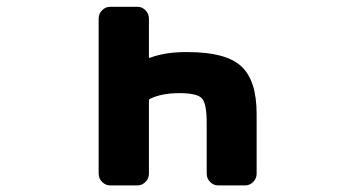

<svg xmlns="http://www.w3.org/2000/svg" viewBox="-20 -569 1040 571"><path d="M628.9 -17.6Q615.2 -17.6 605 -27.8Q594.7 -38.1 594.7 -52.7V-204.1Q594.7 -261.7 580.1 -276.9Q565.4 -292 513.7 -292Q460.9 -292 426.8 -275.4Q422.9 -274.4 422.9 -269.5V-52.7Q422.9 -38.1 412.6 -27.8Q402.3 -17.6 388.7 -17.6H307.6Q293.9 -17.6 283.7 -27.8Q273.4 -38.1 273.4 -52.7V-513.7Q273.4 -528.3 283.7 -538.6Q293.9 -548.8 307.6 -548.8H388.7Q402.3 -548.8 412.6 -538.6Q422.9 -528.3 422.9 -513.7V-399.4Q422.9 -395.5 426.8 -397.5Q471.7 -414.1 532.2 -414.1Q535.2 -414.1 538.1 -414.1Q650.4 -414.1 696.3 -373Q743.2 -331.1 743.2 -230.5V-52.7Q743.2 -38.1 732.9 -27.8Q722.7 -17.6 709 -17.6Z"/></svg>

Font: Rounded-L Mgen+ 1mn bold
Style: Bold
Weight: 700
Designer: [Source Han Sans]
Ryoko NISHIZUKA  (kana & ideographs); Paul D. Hunt (Latin, Greek & Cyrillic); Wenlong ZHANG  (bopomofo
Version: Version 1.059.20150602